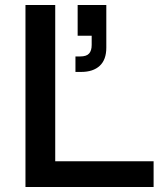

<svg xmlns="http://www.w3.org/2000/svg" viewBox="-20 -749 635 769"><path d="M82 0V-729H201.2V-103H595.2V0ZM282.2 -460.9V-522.9H300.8Q326.7 -522.9 336.9 -534.7Q347.2 -546.4 347.2 -568.8V-606H291V-729H405.8V-558.1Q405.8 -509.8 379.4 -485.4Q353 -460.9 305.2 -460.9Z"/></svg>

Font: BDO Grotesk Medium
Style: Regular
Weight: 500
Designer: Deni Anggara
Foundry: Lokal Container
Version: Version 2.000